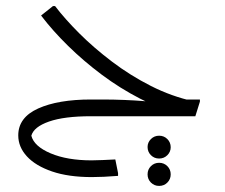

<svg xmlns="http://www.w3.org/2000/svg" viewBox="-20 -382 739 631"><path d="M572 -4Q506 -24 440 -58Q374 -92 314.5 -136.5Q255 -181 204 -231Q153 -281 115 -331L154 -362H161Q193 -320 240.5 -272.5Q288 -225 348 -179.5Q408 -134 476 -99.5Q544 -65 617 -49ZM279 0V-55H315Q353 -55 389 -53.5Q425 -52 448.5 -50Q472 -48 472 -48L540 -55H637V-48L622 0ZM282 200Q205 200 151 181.5Q97 163 68.5 132Q40 101 40 63Q40 4 105.5 -25.5Q171 -55 279 -55V0Q191 0 141 17.5Q91 35 83 64Q92 99 146.5 122Q201 145 281 145Q297 145 317.5 144Q338 143 359 142L368 187V196Q344 198 321.5 199Q299 200 282 200ZM541 191Q541 207 530 218Q519 229 503 229Q487 229 476 218Q465 207 465 191Q465 175 476 164Q487 153 503 153Q519 153 530 164Q541 175 541 191ZM541 102Q541 117 530 128Q519 139 503 139Q487 139 476 128Q465 117 465 101Q465 86 476 75Q487 64 503 64Q519 64 530 75Q541 86 541 102Z"/></svg>

Font: Fustat Light
Style: Regular
Weight: 300
Designer: Mohamed Gaber, Khaled Hosny, Laura Garcia Mut
Foundry: Kief Type Foundry, Alif Type Foundry, Hard Type Foundry
Version: Version 1.007